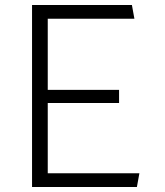

<svg xmlns="http://www.w3.org/2000/svg" viewBox="-20 -750 660 770"><path d="M108.5 0V-730H171.5V0ZM529 0H151V-55H539ZM457.5 -337H151V-389.5H457.5ZM151 -675V-730H509L519 -675Z"/></svg>

Font: Monaspace Krypton Var ExLight
Style: Regular
Weight: 200
Designer: Riley Cran and the Lettermatic Team
Version: Version 1.200 (Monaspace Krypton Var)